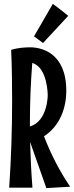

<svg xmlns="http://www.w3.org/2000/svg" viewBox="-20 -956 379 982"><path d="M319 -492C319 -689 188 -714 135 -714C110 -714 72 -712 37 -701C41 -614 42 -527 42 -441C42 -292 37 -143 27 4H146C140 -72 136 -151 134 -230L217 6L339 -1C285 -80 241 -166 205 -259C288 -313 319 -405 319 -492ZM133 -328C133 -430 137 -532 145 -634C224 -611 224 -471 224 -468C224 -468 224 -336 133 -309ZM154 -770 200 -736 329 -875C329 -875 283 -913 250 -936Z"/></svg>

Font: Mouse Memoirs
Style: Regular
Weight: 400
Designer: Astigmatic (AOETI)
Foundry: Astigmatic (AOETI)
Version: Version 1.000